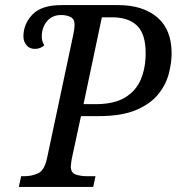

<svg xmlns="http://www.w3.org/2000/svg" viewBox="-20 -734 694 754"><path d="M54 0 63 -42H75Q106 -42 130.5 -54Q155 -66 165 -114L268 -599Q270 -607 271.5 -618.5Q273 -630 273 -636Q273 -659 257.5 -667Q242 -675 220 -675Q185 -675 164.5 -650.5Q144 -626 144 -590Q144 -572 154 -556Q138 -542 117 -542Q96 -542 84 -556.5Q72 -571 72 -591Q72 -640 107.5 -677Q143 -714 221 -714H444Q541 -714 597.5 -666Q654 -618 654 -525Q654 -488 643 -445Q632 -402 601.5 -364Q571 -326 514.5 -302Q458 -278 367 -278H298L262 -111Q261 -104 259.5 -95Q258 -86 258 -81Q258 -56 276.5 -49Q295 -42 324 -42H355L346 0ZM356 -325Q428 -325 471 -351Q514 -377 533 -422Q552 -467 552 -525Q552 -601 518 -633.5Q484 -666 421 -666H380L308 -325Z"/></svg>

Font: Noto Serif SemiCondensed
Style: Italic
Weight: 400
Width: 4
Italic angle: -12°
Designer: Monotype Design Team
Foundry: Monotype Imaging Inc.
Version: Version 2.013